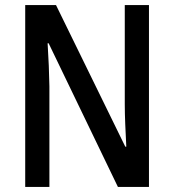

<svg xmlns="http://www.w3.org/2000/svg" viewBox="-20 -827 684 754"><path d="M565 -93V-807H470V-417C470 -368 473 -312 476 -251H472L200 -807H79V-93H174V-488C173 -540 171 -595 167 -657H171L443 -93Z"/></svg>

Font: Noto Sans Kannada UI Condensed Medium
Style: Regular
Weight: 500
Width: 3
Designer: Jelle Bosma - Monotype Design Team
Foundry: Monotype Imaging Inc.
Version: Version 2.005